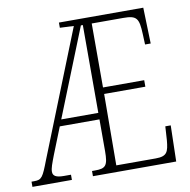

<svg xmlns="http://www.w3.org/2000/svg" viewBox="-82 -793 864 872"><g transform="rotate(-10 350.0 -357.0)"><path d="M-2 0H180V-24H147C111 -24 97 -33 97 -52C97 -69 105 -89 119 -126L168 -249H351V-103C351 -35 340 -24 291 -24H277V0H661L665 -166H640L636 -102C631 -50 625 -30 572 -30H390L392 -359H582V-389H392V-684H537C600 -684 609 -670 612 -596L614 -548H640L635 -714H246V-690L310 -687L80 -110C51 -34 45 -24 11 -24H-2ZM180 -279 342 -684H351V-279Z"/></g></svg>

Font: Noto Serif Sinhala ExtraCondensed ExtraLight
Style: Regular
Weight: 200
Width: 2
Designer: Jelle Bosma - Monotype Design Team
Foundry: Monotype Imaging Inc.
Version: Version 2.007